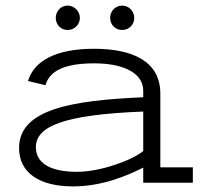

<svg xmlns="http://www.w3.org/2000/svg" viewBox="-20 -652 718 685"><path d="M491 0H668V-55H552V-318C552 -434 452 -478 315 -478C180 -478 101 -435 80 -363L142 -348C157 -398 207 -426 317 -426C410 -426 491 -397 491 -328V-305C238 -294 48 -263 48 -124C48 -34 123 13 240 13C344 13 431 -24 491 -54ZM491 -113C449 -79 337 -39 255 -39C159 -39 108 -70 108 -127C108 -201 206 -243 491 -254ZM179 -588C179 -564 197 -545 221 -545C245 -545 265 -564 265 -588C265 -612 245 -632 221 -632C197 -632 179 -612 179 -588ZM373 -588C373 -564 391 -545 416 -545C440 -545 459 -564 459 -588C459 -612 440 -632 416 -632C391 -632 373 -612 373 -588Z"/></svg>

Font: Stint Ultra Expanded
Style: Regular
Weight: 400
Width: 7
Designer: Astigmatic (AOETI)
Foundry: Astigmatic (AOETI)
Version: Version 1.000